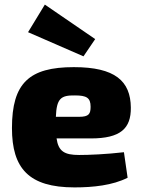

<svg xmlns="http://www.w3.org/2000/svg" viewBox="-20 -803 616 835"><path d="M394 -633 175 -783 102 -663 343 -558ZM324 -129C260 -129 234 -145 226 -201H375C504 -201 550 -244 549 -335C548 -451 480 -511 301 -511C107 -511 32 -442 32 -246C32 -71 105 12 304 12C385 12 470 3 535 -30L519 -141C441 -132 367 -129 324 -129ZM306 -388C356 -388 374 -378 374 -339C374 -308 367 -295 324 -295H223C226 -375 245 -389 306 -388Z"/></svg>

Font: Exo 2 Extra Bold
Style: Regular
Weight: 800
Designer: Natanael Gama
Version: Version 1.001;PS 001.001;hotconv 1.0.88;makeotf.lib2.5.64775